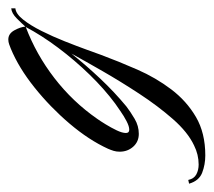

<svg xmlns="http://www.w3.org/2000/svg" viewBox="-129 -308 514 462"><g transform="rotate(-90 128.0 -77.0)"><path d="M-15 160Q-37 160 -56.5 152.5Q-76 145 -83 121L-74 119Q-71 133 -60.5 138.5Q-50 144 -37 144Q-13 144 9 133Q41 118 72.5 82Q104 46 133.5 1Q163 -44 188 -87.5Q213 -131 230 -162Q202 -127 170 -93Q138 -59 103 -30Q90 -20 73 -10Q56 0 37 0Q18 0 6 -13.5Q-6 -27 -6 -46Q-6 -54 -4 -60.5Q-2 -67 1 -74Q22 -120 61.5 -166.5Q101 -213 148.5 -251Q196 -289 242 -308Q247 -310 252.5 -312Q258 -314 264 -314Q278 -314 286 -299.5Q294 -285 295 -273Q302 -281 314.5 -293.5Q327 -306 339 -307V-297Q326 -296 312 -278.5Q298 -261 284.5 -234Q271 -207 259.5 -178Q248 -149 239.5 -125.5Q231 -102 227 -91Q211 -48 191.5 -3.5Q172 41 144 78Q116 115 77.5 137.5Q39 160 -15 160ZM47 -23Q55 -23 67.5 -29.5Q80 -36 92 -44.5Q104 -53 110 -57Q145 -83 179.5 -118.5Q214 -154 244 -194Q274 -234 294 -272Q228 -247 171 -203Q114 -159 73 -100Q68 -93 60 -80Q52 -67 45.5 -53.5Q39 -40 39 -31Q39 -23 47 -23Z"/></g></svg>

Font: Caramel
Style: Regular
Weight: 400
Designer: Robert E. Leuschke
Foundry: Robert E. Leuschke
Version: Version 1.010